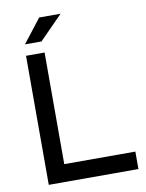

<svg xmlns="http://www.w3.org/2000/svg" viewBox="-95 -941 769 1008"><g transform="rotate(-10 290.0 -437.0)"><path d="M82 -688H181V-93H560V0H82ZM185 -874H299L175 -748H87Z"/></g></svg>

Font: Roundo Medium
Style: Regular
Weight: 500
Designer: Namrata Goyal (Gurmukhi), Shiva Nallaperumal (Latin)
Foundry: Indian Type Foundry
Version: Version 1.000;PS 1.0;hotconv 1.0.88;makeotf.lib2.5.647800